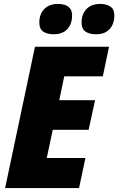

<svg xmlns="http://www.w3.org/2000/svg" viewBox="-20 -950 598 970"><path d="M5.9 0 156.7 -713.9H530.8L499.5 -564.5H304.7L279.3 -443.8H460.4L427.7 -294.4H246.6L216.3 -151.9H411.6L379.4 0ZM465.3 -776.9Q432.1 -776.9 412.1 -790.3Q392.1 -803.7 392.1 -835.9Q392.1 -878.9 417 -904.5Q441.9 -930.2 487.3 -930.2Q516.1 -930.2 536.9 -917.2Q557.6 -904.3 557.6 -872.1Q557.6 -829.1 533.7 -803Q509.8 -776.9 465.3 -776.9ZM251.5 -776.9Q218.3 -776.9 198.5 -790.3Q178.7 -803.7 178.7 -835.9Q178.7 -878.9 203.6 -904.5Q228.5 -930.2 273.9 -930.2Q293 -930.2 308.8 -924.8Q324.7 -919.4 334.5 -906.5Q344.2 -893.6 344.2 -872.1Q344.2 -829.1 320.1 -803Q295.9 -776.9 251.5 -776.9Z"/></svg>

Font: Open Sans SemiCondensed ExtraBold
Style: Italic
Weight: 800
Width: 4
Italic angle: -12°
Designer: Monotype Design Team
Foundry: Monotype Imaging Inc.
Version: Version 3.003